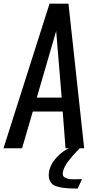

<svg xmlns="http://www.w3.org/2000/svg" viewBox="-24 -830 535 1075"><path d="M411.1 225.6Q376.5 225.6 354 224.1Q331.5 222.7 308.6 217.8Q285.6 212.9 272.9 204.1Q260.7 194.3 253.9 178.7Q249 167 249 151.9Q249 146.5 249.5 140.1Q253.9 94.2 292.5 52Q331.1 9.8 373 -3.4H425.8Q423.8 -1 407.7 15.6Q391.6 32.2 385.7 39.1Q379.9 45.9 366.7 62Q353.5 78.1 347.2 88.4Q340.8 98.6 334.7 112.3Q328.6 126 327.6 137.7Q326.7 147 329.6 153.8Q332.5 160.6 339.8 164.3Q347.2 168 354.7 170.4Q362.3 172.9 374.3 173.3Q386.2 173.8 394.8 173.8Q403.3 173.8 416.3 173.3Q429.2 172.9 435.1 172.9ZM-4.4 0 253.4 -809.6H359.4L447.3 0H342.8L327.1 -205.6H159.7L99.6 0ZM182.1 -283.7H321.3L290.5 -656.2Z"/></svg>

Font: Oswald
Style: Regular
Weight: 400
Designer: Vernon Adams
Foundry: Vernon Adams
Version: 3.0; ttfautohint (v0.94.23-7a4d-dirty) -l 8 -r 50 -G 200 -x 